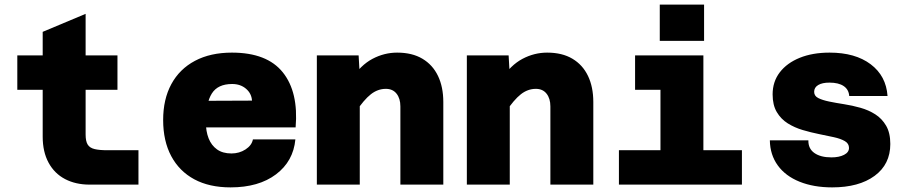

<svg xmlns="http://www.w3.org/2000/svg" viewBox="-20 -800 3940 832"><path d="M368 0Q308 0 262 -24Q216 -48 190.5 -95Q165 -142 165 -208V-662L351 -740V-217Q351 -188 360 -173.5Q369 -159 390 -154Q411 -149 444 -149H580V0ZM55 -411V-560H489V-411Z M979 12Q887 12 822 -23Q757 -58 722 -123.5Q687 -189 687 -280Q687 -370 722.5 -435.5Q758 -501 825 -536.5Q892 -572 985 -572Q1137 -572 1205.5 -486.5Q1274 -401 1261 -248H832L833 -363L1072 -364Q1070 -395 1046 -415.5Q1022 -436 986 -436Q924 -436 898 -395Q872 -354 872 -271Q872 -231 884 -200.5Q896 -170 920.5 -152.5Q945 -135 983 -135Q1017 -135 1044 -152.5Q1071 -170 1076 -196H1260Q1251 -101 1176 -44.5Q1101 12 979 12Z M1715 0V-339Q1715 -373 1698.5 -394Q1682 -415 1652 -415Q1617 -415 1587 -391.5Q1557 -368 1520 -313L1502 -456Q1543 -518 1594 -545Q1645 -572 1701 -572Q1766 -572 1810.5 -545.5Q1855 -519 1878 -471Q1901 -423 1901 -358V0ZM1353 0V-560H1534L1539 -474V0Z M2365 0V-339Q2365 -373 2348.5 -394Q2332 -415 2302 -415Q2267 -415 2237 -391.5Q2207 -368 2170 -313L2152 -456Q2193 -518 2244 -545Q2295 -572 2351 -572Q2416 -572 2460.5 -545.5Q2505 -519 2528 -471Q2551 -423 2551 -358V0ZM2003 0V-560H2184L2189 -474V0Z M2842 0V-560H3028V0ZM2662 0V-149H3195V0ZM2732 -411V-560H2935V-411ZM2839 -623V-780H3031V-623Z M3586 12Q3506 12 3445 -12.5Q3384 -37 3350.5 -83Q3317 -129 3316 -192H3483Q3482 -156 3509 -137Q3536 -118 3583 -118Q3616 -118 3637.5 -129Q3659 -140 3659 -159Q3659 -178 3641 -188.5Q3623 -199 3593.5 -205.5Q3564 -212 3529 -219Q3494 -226 3458.5 -236.5Q3423 -247 3393.5 -265.5Q3364 -284 3346 -314.5Q3328 -345 3328 -391Q3328 -446 3359 -486.5Q3390 -527 3445.5 -549.5Q3501 -572 3575 -572Q3686 -572 3753 -521.5Q3820 -471 3826 -384H3660Q3658 -412 3636 -427Q3614 -442 3574 -442Q3543 -442 3525.5 -431.5Q3508 -421 3508 -402Q3508 -384 3526 -375Q3544 -366 3573 -360Q3602 -354 3637.5 -348.5Q3673 -343 3708.5 -333Q3744 -323 3773 -304.5Q3802 -286 3820 -255Q3838 -224 3838 -176Q3838 -88 3770 -38Q3702 12 3586 12Z"/></svg>

Font: Azeret Mono Thin ExtraBold
Style: Regular
Weight: 800
Version: Version 1.002